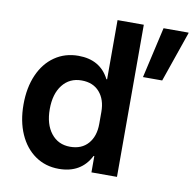

<svg xmlns="http://www.w3.org/2000/svg" viewBox="-79 -780 878 870"><g transform="rotate(10 359.5 -345.0)"><path d="M246.7 10Q185 10 137.9 -22.9Q90.8 -55.8 65 -114.6Q39.2 -173.3 39.2 -250Q39.2 -327.5 65 -386.2Q90.8 -445 137.9 -477.5Q185 -510 246.7 -510Q347.5 -510 389.2 -427.5H392.5V-700H513.3V0H395.8V-75H392.5Q349.2 10 246.7 10ZM280 -97.5Q333.3 -97.5 362.9 -131.7Q392.5 -165.8 392.5 -222.5V-277.5Q392.5 -334.2 362.9 -368.3Q333.3 -402.5 280 -402.5Q225 -402.5 192.5 -361.2Q160 -320 160 -250Q160 -180 192.5 -138.8Q225 -97.5 280 -97.5ZM550.8 -465.8 604.2 -700H719.2V-696.7L639.2 -465.8Z"/></g></svg>

Font: Funnel Sans SemiBold
Style: Regular
Weight: 600
Designer: NORD ID, Kristian Moeller
Foundry: Dicotype
Version: Version 1.000